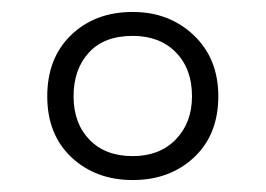

<svg xmlns="http://www.w3.org/2000/svg" viewBox="-20 -810 444 321"><path d="M202 -509Q140 -509 99.5 -547Q59 -585 59 -649Q59 -713 99 -751.5Q139 -790 202 -790Q263 -790 304 -751Q345 -712 345 -649Q345 -585 304.5 -547Q264 -509 202 -509ZM202 -549Q247 -549 274 -577Q301 -605 301 -649Q301 -695 274 -722.5Q247 -750 202 -750Q154 -750 128.5 -722Q103 -694 103 -649Q103 -604 129.5 -576.5Q156 -549 202 -549Z"/></svg>

Font: Noto Sans Malayalam UI SemiCondensed Light
Style: Regular
Weight: 300
Width: 4
Designer: Jelle Bosma - Monotype Design Team
Foundry: Monotype Imaging Inc.
Version: Version 2.104; ttfautohint (v1.8.4.7-5d5b)